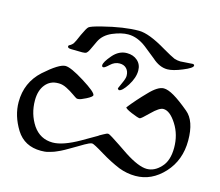

<svg xmlns="http://www.w3.org/2000/svg" viewBox="-109 -913 1218 1065"><g transform="rotate(15 500.0 -380.0)"><path d="M411 -361Q411 -352 379 -335.5Q347 -319 335 -319H327Q321 -321 300 -336Q279 -351 255 -363Q231 -375 211 -375H205Q160 -375 132.5 -341Q105 -307 105 -250Q105 -172 146 -110Q188 -49 260 -49Q318 -49 411 -102L494 -150L501 -155L519 -165Q538 -176 545 -176Q552 -176 572 -163Q616 -135 673 -96Q755 -43 802 -43Q846 -43 882 -82Q919 -120 919 -195Q919 -270 882 -328Q844 -388 806 -388Q783 -388 741 -346Q699 -304 692 -304Q681 -304 643 -320Q605 -336 605 -344Q647 -397 696 -447Q745 -499 779 -499Q803 -499 839 -478Q875 -457 929 -412Q984 -367 984 -254Q984 -141 914 -65Q844 11 751 11Q702 11 655 -7Q600 -30 546 -63Q484 -101 474 -101Q468 -101 456 -96Q440 -89 399 -64Q394 -61 378.5 -52Q363 -43 357 -39.5Q351 -36 337 -28Q323 -20 316 -17Q309 -14 296 -8Q283 -2 274 0.5Q265 3 253.5 6.5Q242 10 231 11Q220 12 209 12Q114 12 67 -63Q20 -139 20 -218Q20 -330 101 -404Q184 -478 220 -478Q251 -478 331 -428Q411 -378 411 -361ZM681 -645 616 -697Q564 -737 511 -737Q472 -737 422 -716Q373 -695 353 -654Q348 -643 342 -630.5Q336 -618 332.5 -610.5Q329 -603 327 -599Q320 -585 313.5 -580Q307 -575 290 -575L226 -576Q205 -576 205 -587Q205 -593 215 -597Q224 -602 232 -613Q238 -621 257 -666Q277 -709 286 -717Q296 -726 355 -741Q477 -772 563 -772Q621 -772 724 -710Q772 -682 793 -673Q812 -667 828 -667L889 -671Q908 -674 908 -664Q908 -650 854 -628Q801 -606 769 -606Q724 -606 681 -645ZM531 -635Q568 -635 592 -613.5Q616 -592 616 -557Q616 -516 587 -470Q558 -425 540 -425Q537 -425 532 -433Q532 -435 546.5 -466Q561 -497 561 -511V-513Q561 -538 546.5 -553.5Q532 -569 507 -569Q478 -569 454 -546Q432 -525 424 -525Q415 -525 415 -535Q415 -553 450 -594Q485 -635 531 -635Z"/></g></svg>

Font: Pochaevsk Unicode
Style: Normal
Weight: 400
Version: Version 1.1